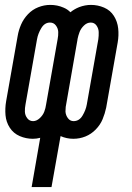

<svg xmlns="http://www.w3.org/2000/svg" viewBox="-20 -558 540 783"><path d="M109 205 144 4Q129 8 114 8Q86 8 60.5 -3Q35 -14 20 -37Q5 -60 2.5 -88Q0 -116 5 -145L52 -411Q56 -435 66 -458Q76 -481 94 -500Q112 -519 136 -528.5Q160 -538 185 -538Q214 -538 239 -527Q256 -520 267 -508Q283 -521 303 -529Q327 -538 351 -538Q379 -538 404.5 -527Q430 -516 444.5 -493Q459 -470 462 -442Q465 -414 460 -385L413 -119Q408 -95 398.5 -72Q389 -49 370.5 -30Q352 -11 328.5 -1.5Q305 8 279 8Q252 8 227 -3L190 205ZM115 -64Q129 -64 142 -76Q155 -88 160.5 -102.5Q166 -117 168 -132L215 -398Q218 -413 217.5 -427.5Q217 -442 208 -454Q199 -466 184 -466Q162 -466 148.5 -443.5Q135 -421 131 -398L84 -132Q81 -117 81.5 -102.5Q82 -88 91 -76Q100 -64 115 -64ZM280 -64Q303 -64 316.5 -86.5Q330 -109 334 -132L381 -398Q383 -413 382.5 -427.5Q382 -442 373.5 -454Q365 -466 350 -466Q335 -466 322.5 -454Q310 -442 304.5 -427.5Q299 -413 296 -398V-396Q295 -391 294 -385L273 -265L248 -122Q247 -113 247 -103Q248 -88 257 -76Q266 -64 280 -64Z"/></svg>

Font: Iosevka SS08
Style: Italic
Weight: 400
Italic angle: -10°
Monospace: yes
Designer: Belleve Invis
Foundry: Belleve Invis
Version: 2.1.0; ttfautohint (v1.8.2)